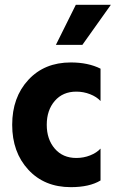

<svg xmlns="http://www.w3.org/2000/svg" viewBox="-20 -770 482 800"><path d="M212.9 -583 295.9 -750H441.9L323.2 -583ZM274.9 9.8Q165 9.8 97.9 -63Q30.8 -135.7 30.8 -250Q30.8 -364.3 97.9 -437Q165 -509.8 274.9 -509.8Q347.2 -509.8 398.9 -483.9V-349.1Q382.8 -366.7 355.5 -377.4Q328.1 -388.2 297.9 -388.2Q241.7 -388.2 208.3 -349.6Q174.8 -311 174.8 -250Q174.8 -189.5 208.3 -150.6Q241.7 -111.8 297.9 -111.8Q328.6 -111.8 355.7 -122.6Q382.8 -133.3 398.9 -150.9V-18.1Q353 9.8 274.9 9.8Z"/></svg>

Font: Orkney
Style: Bold
Weight: 700
Designer: Samuel Oakes and Alfredo Marco Pradil
Foundry: Alfredo Marco Pradil
Version: 1.0